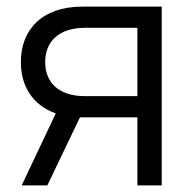

<svg xmlns="http://www.w3.org/2000/svg" viewBox="-20 -560 578 580"><path d="M123 0 221.5 -205.5C224 -205.5 226.5 -205.5 229 -205.5H395V0H468.5V-540H229C106.5 -540 43 -470 43 -372.5C43 -299.5 79 -242 148.5 -217.5L45.5 0ZM395 -476V-269.5H237C155.5 -269.5 116.5 -312.5 116.5 -372.5C116.5 -432.5 155.5 -476 237 -476Z"/></svg>

Font: Vela Sans
Style: Regular
Weight: 400
Designer: Principal design: Mikhail Sharanda - project Manrope.
Design modification: Ravid Balaliev
Foundry: Mikhail Sharanda
Version: Version 1.001